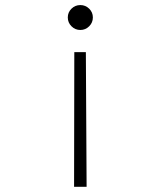

<svg xmlns="http://www.w3.org/2000/svg" viewBox="-20 -547 626 748"><path d="M268.6 180.7 269.5 -343.8H314.5L317.4 180.7ZM293 -527.3Q313 -527.3 327.4 -513.2Q341.8 -499 341.8 -479Q341.8 -459 327.4 -444.6Q313 -430.2 293 -430.2Q272.9 -430.2 258.5 -444.6Q244.1 -459 244.1 -479Q244.1 -499 258.5 -513.2Q272.9 -527.3 293 -527.3Z"/></svg>

Font: Cascadia Code ExtraLight
Style: Regular
Weight: 200
Monospace: yes
Designer: Aaron Bell
Foundry: Saja Typeworks
Version: Version 2407.024; ttfautohint (v1.8.4)